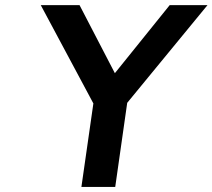

<svg xmlns="http://www.w3.org/2000/svg" viewBox="-20 -739 840 759"><path d="M435.5 0 482.9 -332.5 800.3 -718.8H650.9L434.1 -449.7L294.4 -718.8H141.1L349.1 -330.1L301.8 0Z"/></svg>

Font: Winston SemiBold
Style: Italic
Weight: 600
Italic angle: -8.13011°
Designer: Vernon Adams, Kim Jin-seong, David Berlow, Cristiano Sobral
Foundry: The Winston Project Authors
Version: Version 3.004